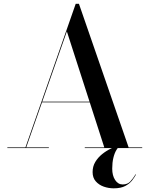

<svg xmlns="http://www.w3.org/2000/svg" viewBox="-20 -785 792 1018"><path d="M201.5 -242.5V-246H511V-242.5ZM398.5 -765 662 -3.5H734V0H429.5V-3.5H533L334.5 -618.5L119 -3.5H239V0H19V-3.5H115L381.5 -765ZM583 213.5Q555.5 213.5 530 204.5Q504.5 195.5 487.8 176.5Q471 157.5 471 127.5Q471 97.5 485 74Q499 50.5 521.2 32.5Q543.5 14.5 569.5 2Q595.5 -10.5 620 -18.5L622 -15.5Q608 -7.5 597.5 9.8Q587 27 581 52.2Q575 77.5 575 109.5Q575 146 590.5 169.5Q606 193 630.5 193Q656 193 670.8 177.2Q685.5 161.5 699 139L701 140.5Q693.5 154.5 680.5 171.5Q667.5 188.5 644.2 201Q621 213.5 583 213.5Z"/></svg>

Font: Bodoni Moda 48pt Medium
Style: Regular
Weight: 500
Designer: Owen Earl
Foundry: indestructible type
Version: Version 2.005